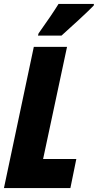

<svg xmlns="http://www.w3.org/2000/svg" viewBox="-25 -951 495 971"><path d="M146 -714H314L193 -147H361L331 0H-5ZM170 -782Q237 -876 271 -931H450L449 -923Q429 -902 374 -851Q319 -800 286 -771H167Z"/></svg>

Font: Noto Sans UI CondBlack
Style: Italic
Weight: 900
Width: 3
Italic angle: -12°
Designer: Monotype Design Team
Foundry: Monotype Imaging Inc.
Version: Version 1.001